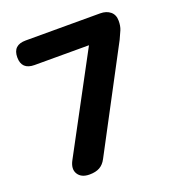

<svg xmlns="http://www.w3.org/2000/svg" viewBox="-129 -812 859 926"><g transform="rotate(-20 300.0 -348.5)"><path d="M174 8Q132 8 115 -19.5Q98 -47 120 -87L384 -579H105Q39 -579 39 -642Q39 -705 105 -705H487Q519 -705 539 -688.5Q559 -672 559 -641Q559 -614 551 -595Q543 -576 532 -553L260 -40Q247 -15 226.5 -3.5Q206 8 174 8Z"/></g></svg>

Font: Chiron GoRound TC
Style: Bold
Weight: 700
Designer: Ryoko NISHIZUKA 西塚涼子 (kana, bopomofo & ideographs); Paul D. Hunt (Latin, Greek & Cyrillic); Sandoll Communications 산돌커뮤니
Foundry: Adobe
Version: Version 1.000;hotconv 1.1.1;makeotfexe 2.6.0